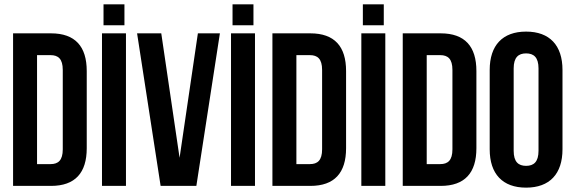

<svg xmlns="http://www.w3.org/2000/svg" viewBox="-20 -853 2632 881"><path d="M40 0H214C325 0 378 -60 378 -173V-527C378 -640 325 -700 214 -700H40ZM212 -600C247 -600 268 -583 268 -532V-168C268 -117 247 -100 212 -100H150V-600Z M448 0H558V-700H448ZM455 -833V-737H551V-833Z M720 -700H609L717 0H881L989 -700H888L804 -129Z M1040 0H1150V-700H1040ZM1047 -833V-737H1143V-833Z M1230 0H1404C1515 0 1568 -60 1568 -173V-527C1568 -640 1515 -700 1404 -700H1230ZM1402 -600C1437 -600 1458 -583 1458 -532V-168C1458 -117 1437 -100 1402 -100H1340V-600Z M1638 0H1748V-700H1638ZM1645 -833V-737H1741V-833Z M1828 0H2002C2113 0 2166 -60 2166 -173V-527C2166 -640 2113 -700 2002 -700H1828ZM2000 -600C2035 -600 2056 -583 2056 -532V-168C2056 -117 2035 -100 2000 -100H1938V-600Z M2337 -539C2337 -590 2359 -608 2394 -608C2429 -608 2451 -590 2451 -539V-161C2451 -110 2429 -92 2394 -92C2359 -92 2337 -110 2337 -161ZM2227 -168C2227 -55 2286 8 2394 8C2502 8 2561 -55 2561 -168V-532C2561 -645 2502 -708 2394 -708C2286 -708 2227 -645 2227 -532Z"/></svg>

Font: Bebas Neue
Style: Bold
Weight: 700
Designer: Ryoichi Tsunekawa
Foundry: Ryoichi Tsunekawa
Version: Version 1.300